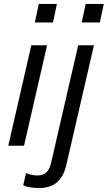

<svg xmlns="http://www.w3.org/2000/svg" viewBox="-20 -740 547 975"><path d="M22 0 139 -510H219L102 0ZM157 -626 177 -720H269L249 -626ZM176 215Q162 215 138.5 212Q115 209 98 201L112 139Q120 143 136.5 147Q153 151 169 151Q200 151 216 135Q232 119 239 89L377 -510H457L316 101Q303 156 269.5 185.5Q236 215 176 215ZM395 -626 415 -720H507L487 -626Z"/></svg>

Font: Instrument Sans
Style: Italic
Weight: 400
Italic angle: -13°
Designer: Rodrigo Fuenzalida
Foundry: fragTYPE
Version: Version 1.000;gftools[0.9.28]